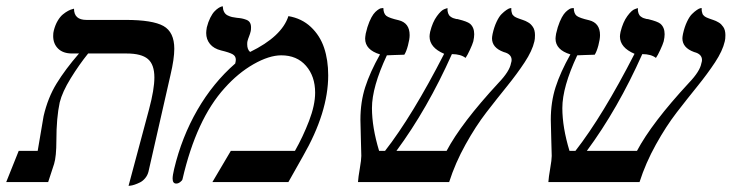

<svg xmlns="http://www.w3.org/2000/svg" viewBox="-63 -585 2351 617"><path d="M350.1 12.2 416 -233.9Q433.1 -297.9 433.1 -335.9Q433.1 -377.9 412.1 -395.5Q391.1 -413.1 344.2 -413.1H220.2Q191.4 -377.4 164.3 -333.5Q137.2 -289.6 128.9 -255.9Q118.2 -206.5 118.2 -133.8Q118.2 -82 110.8 -58.1L91.8 0H-43L-2.9 -100.1H58.1Q76.2 -209 77.1 -211.9Q90.8 -271 118.7 -316.4Q146.5 -361.8 190.9 -413.1H168.9Q139.6 -413.1 123.8 -428.7Q107.9 -444.3 107.9 -469.2Q107.9 -480 109.9 -486.8Q114.3 -504.4 122.3 -518.1Q130.4 -531.7 139.2 -538.8Q147.9 -545.9 156.2 -550.3Q164.6 -554.7 169.9 -555.7L174.8 -557.1Q174.8 -521 214.8 -521H340.8Q427.2 -521 462.2 -501.5Q497.1 -481.9 497.1 -428.2Q497.1 -396 484.9 -344.2L414.1 -33.2Q411.1 -21.5 403.6 -12.5Q396 -3.4 387.2 1Q378.4 5.4 369.9 8.3Q361.3 11.2 355.5 11.7Z M863.8 -533.2Q906.7 -525.9 936 -498.3Q965.3 -470.7 978.5 -431.4Q991.7 -392.1 991.7 -342.8Q991.7 -224.1 910.6 -83L863.8 0H619.6L678.7 -100.1H884.8Q910.6 -145.5 930.2 -196.5Q949.7 -247.6 949.7 -287.1Q949.7 -339.8 920.4 -373.5Q891.1 -407.2 840.8 -407.2Q801.8 -407.2 751.7 -378.7Q701.7 -350.1 658.7 -301.8Q567.9 -201.7 523.4 -8.8Q522.5 -4.9 516.1 0Q509.8 4.9 503.4 4.9Q491.7 4.9 491.7 -11.2Q491.7 -21.5 496.6 -42Q521 -144.5 571.3 -231.7Q621.6 -318.8 692.9 -380.9Q694.8 -388.7 694.8 -393.1Q694.8 -404.8 684.6 -410.6Q674.3 -416.5 647.5 -422.9Q624 -428.7 611.8 -443.6Q599.6 -458.5 599.6 -479Q599.6 -485.4 601.6 -497.1Q606 -514.6 612.8 -528.1Q619.6 -541.5 626.2 -548.3Q632.8 -555.2 638.9 -559.1Q645 -563 648.9 -564L652.8 -564.9Q653.3 -554.2 657.2 -546.6Q661.1 -539.1 668.7 -535.4Q676.3 -531.7 682.6 -530.3Q689 -528.8 697.8 -527.8Q708.5 -526.9 714.6 -525.6Q720.7 -524.4 728.5 -521.5Q736.3 -518.6 740 -512.5Q743.7 -506.3 743.7 -497.1Q743.7 -488.8 742.7 -484.9Q740.7 -476.1 737.3 -467.8Q733.9 -459.5 732.4 -453.1Q731.4 -450.2 731.4 -442.9Q731.4 -425.8 740.7 -418Q842.8 -467.8 863.8 -533.2Z M1654.3 -452.1Q1647.5 -421.9 1623 -384.8Q1598.6 -347.7 1566.4 -307.9Q1534.2 -268.1 1500 -223.9Q1465.8 -179.7 1432.9 -120.4Q1399.9 -61 1380.4 0H1087.4Q1088.4 -15.6 1093.3 -43.7Q1098.1 -71.8 1098.1 -84Q1098.1 -94.2 1096.7 -138.2Q1095.2 -182.1 1095.2 -200.2Q1095.2 -256.8 1110.6 -304.9Q1126 -353 1158.2 -410.2Q1110.4 -424.8 1110.4 -460.9Q1110.4 -465.3 1112.3 -477.1Q1117.2 -499 1124 -515.1Q1130.9 -531.2 1137 -539.3Q1143.1 -547.4 1149.7 -552.2Q1156.2 -557.1 1159.9 -558.1Q1163.6 -559.1 1167 -559.1H1168.9Q1169.4 -541 1178.7 -533.9Q1188 -526.9 1218.3 -520Q1253.4 -511.2 1253.4 -472.2Q1253.4 -459 1248 -439Q1242.7 -418.9 1236.3 -409.2Q1221.7 -409.2 1204.8 -408.2Q1188 -407.2 1180.2 -407.2Q1132.3 -305.2 1132.3 -237.8Q1132.3 -175.8 1155.3 -100.1H1174.3Q1262.2 -212.9 1364.3 -412.1Q1317.4 -432.1 1317.4 -467.8Q1317.4 -473.1 1319.3 -482.9Q1327.1 -514.2 1341.1 -533.2Q1355 -552.2 1365.2 -555.7L1375 -559.1Q1374.5 -549.3 1377 -542.5Q1379.4 -535.6 1384.3 -532Q1389.2 -528.3 1393.1 -526.9Q1397 -525.4 1403.3 -523.9Q1408.2 -523.9 1410.2 -522.9Q1438 -516.1 1447.3 -508.8Q1460.9 -497.1 1460.9 -475.1Q1460.9 -465.3 1458 -452.1Q1455.1 -441.9 1447 -424.6Q1439 -407.2 1433.1 -398.9Q1417.5 -411.1 1389.2 -411.1Q1310.5 -234.9 1210.9 -100.1H1372.1Q1419.4 -189.5 1539.1 -318.8Q1574.7 -356 1579.1 -381.8Q1581.1 -387.7 1581.1 -392.1Q1581.1 -411.1 1556.6 -417.5Q1556.2 -417.5 1555.9 -417.7Q1555.7 -418 1555.2 -418Q1518.1 -431.6 1518.1 -461.9Q1518.1 -466.3 1520 -476.1Q1524.9 -498.5 1533 -515.4Q1541 -532.2 1549.1 -540Q1557.1 -547.9 1564.2 -552.7Q1571.3 -557.6 1575.7 -558.6L1580.1 -559.1V-554.2Q1580.1 -549.8 1581.1 -546.4Q1582 -543 1582.8 -540.5Q1583.5 -538.1 1586.2 -535.6Q1588.9 -533.2 1590.1 -532Q1591.3 -530.8 1595.2 -529.1Q1599.1 -527.3 1600.3 -526.9Q1601.6 -526.4 1606.2 -524.7Q1610.8 -522.9 1611.3 -522.9Q1612.3 -522.5 1617.4 -520.8Q1622.6 -519 1625.7 -517.6Q1628.9 -516.1 1634 -513.2Q1639.2 -510.3 1642.6 -506.8Q1646 -503.4 1649.4 -498.5Q1652.8 -493.7 1654.5 -486.8Q1656.2 -480 1656.2 -472.2Q1656.2 -459 1654.3 -452.1Z M2266.1 -452.1Q2259.3 -421.9 2234.9 -384.8Q2210.4 -347.7 2178.2 -307.9Q2146 -268.1 2111.8 -223.9Q2077.6 -179.7 2044.7 -120.4Q2011.7 -61 1992.2 0H1699.2Q1700.2 -15.6 1705.1 -43.7Q1710 -71.8 1710 -84Q1710 -94.2 1708.5 -138.2Q1707 -182.1 1707 -200.2Q1707 -256.8 1722.4 -304.9Q1737.8 -353 1770 -410.2Q1722.2 -424.8 1722.2 -460.9Q1722.2 -465.3 1724.1 -477.1Q1729 -499 1735.8 -515.1Q1742.7 -531.2 1748.8 -539.3Q1754.9 -547.4 1761.5 -552.2Q1768.1 -557.1 1771.7 -558.1Q1775.4 -559.1 1778.8 -559.1H1780.8Q1781.2 -541 1790.5 -533.9Q1799.8 -526.9 1830.1 -520Q1865.2 -511.2 1865.2 -472.2Q1865.2 -459 1859.9 -439Q1854.5 -418.9 1848.1 -409.2Q1833.5 -409.2 1816.7 -408.2Q1799.8 -407.2 1792 -407.2Q1744.1 -305.2 1744.1 -237.8Q1744.1 -175.8 1767.1 -100.1H1786.1Q1874 -212.9 1976.1 -412.1Q1929.2 -432.1 1929.2 -467.8Q1929.2 -473.1 1931.2 -482.9Q1939 -514.2 1952.9 -533.2Q1966.8 -552.2 1977.1 -555.7L1986.8 -559.1Q1986.3 -549.3 1988.8 -542.5Q1991.2 -535.6 1996.1 -532Q2001 -528.3 2004.9 -526.9Q2008.8 -525.4 2015.1 -523.9Q2020 -523.9 2022 -522.9Q2049.8 -516.1 2059.1 -508.8Q2072.8 -497.1 2072.8 -475.1Q2072.8 -465.3 2069.8 -452.1Q2066.9 -441.9 2058.8 -424.6Q2050.8 -407.2 2044.9 -398.9Q2029.3 -411.1 2001 -411.1Q1922.4 -234.9 1822.8 -100.1H1983.9Q2031.2 -189.5 2150.9 -318.8Q2186.5 -356 2190.9 -381.8Q2192.9 -387.7 2192.9 -392.1Q2192.9 -411.1 2168.5 -417.5Q2168 -417.5 2167.7 -417.7Q2167.5 -418 2167 -418Q2129.9 -431.6 2129.9 -461.9Q2129.9 -466.3 2131.8 -476.1Q2136.7 -498.5 2144.8 -515.4Q2152.8 -532.2 2160.9 -540Q2168.9 -547.9 2176 -552.7Q2183.1 -557.6 2187.5 -558.6L2191.9 -559.1V-554.2Q2191.9 -549.8 2192.9 -546.4Q2193.8 -543 2194.6 -540.5Q2195.3 -538.1 2198 -535.6Q2200.7 -533.2 2201.9 -532Q2203.1 -530.8 2207 -529.1Q2210.9 -527.3 2212.2 -526.9Q2213.4 -526.4 2218 -524.7Q2222.7 -522.9 2223.1 -522.9Q2224.1 -522.5 2229.2 -520.8Q2234.4 -519 2237.5 -517.6Q2240.7 -516.1 2245.8 -513.2Q2251 -510.3 2254.4 -506.8Q2257.8 -503.4 2261.2 -498.5Q2264.6 -493.7 2266.4 -486.8Q2268.1 -480 2268.1 -472.2Q2268.1 -459 2266.1 -452.1Z"/></svg>

Font: Common Serif SemiBold
Style: Italic
Weight: 600
Italic angle: -12°
Designer: Philipp H. Poll, Khaled Hosny
Foundry: Stefan Peev, Context Ltd.
Version: Version 1.026